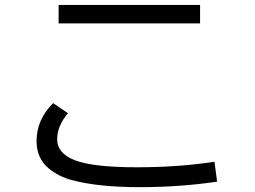

<svg xmlns="http://www.w3.org/2000/svg" viewBox="-20 -755 1039 782"><path d="M218.8 -734.9H794.9V-659.7H218.8ZM864.3 -15.1Q712.9 7.3 548.8 7.3Q379.9 7.3 272.5 -21.5Q219.7 -35.6 179.7 -67.9Q128.9 -109.4 128.9 -180.7Q128.9 -267.6 196.3 -335L256.8 -293.9Q212.9 -242.7 212.9 -187.5Q212.9 -130.9 283.2 -103Q357.4 -73.7 538.1 -73.7Q706.1 -73.7 853.5 -96.2Z"/></svg>

Font: UDEV Gothic 35
Style: Regular
Weight: 400
Version: v2.1.0; ttfautohint (v1.8.4.7-5d5b-dirty) -l 6 -r 45 -G 200 